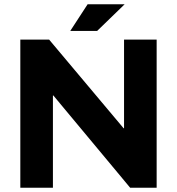

<svg xmlns="http://www.w3.org/2000/svg" viewBox="-20 -887 836 907"><path d="M76 0V-700H212L564 -281H566V-700H720V0H595L232 -436H230V0ZM312 -741 394 -867H569L439 -741Z"/></svg>

Font: REM SemiBold
Style: Regular
Weight: 600
Designer: Octavio Pardo
Foundry: Ashler Design
Version: Version 1.005;gftools[0.9.28]